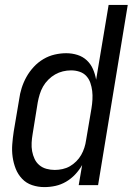

<svg xmlns="http://www.w3.org/2000/svg" viewBox="-20 -755 541 783"><path d="M161 8Q161 8 161 8Q161 8 161 8Q161 8 161 8Q161 8 161 8Q135 8 111 0Q87 -8 70 -26Q53 -44 44 -67Q35 -90 31.5 -115Q28 -140 30 -166.5Q32 -193 36 -219L58 -349Q61 -373 68.5 -396.5Q76 -420 88 -441.5Q100 -463 117.5 -482Q135 -501 157 -514Q179 -527 203 -532.5Q227 -538 250 -538Q274 -538 296 -531Q318 -524 334 -509Q350 -494 359 -473.5Q368 -453 372 -430L423 -735H501L380 0H301L315 -82Q303 -61 286.5 -43.5Q270 -26 249.5 -14Q229 -2 206.5 3Q184 8 161 8ZM204 -62Q219 -62 235 -65.5Q251 -69 265 -77Q279 -85 291 -97Q303 -109 311 -123Q319 -137 324 -152.5Q329 -168 331 -183L353 -313Q356 -331 357 -349Q358 -367 356 -384Q354 -401 348.5 -417Q343 -433 332 -445Q321 -457 304.5 -462.5Q288 -468 270 -468Q253 -468 236.5 -464Q220 -460 205 -451.5Q190 -443 177 -430Q164 -417 155.5 -402Q147 -387 142 -370.5Q137 -354 134 -338L113 -208Q110 -191 109 -173Q108 -155 111 -138.5Q114 -122 121 -107Q128 -92 140.5 -81.5Q153 -71 169.5 -66.5Q186 -62 203 -62Z"/></svg>

Font: Iosevka Curly Oblique
Style: Regular
Weight: 400
Italic angle: -9°
Monospace: yes
Designer: Belleve Invis
Foundry: Belleve Invis
Version: Version 11.1.0; ttfautohint (v1.8.3)